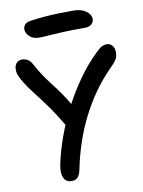

<svg xmlns="http://www.w3.org/2000/svg" viewBox="-101 -1002 811 1086"><g transform="rotate(-10 304.5 -459.0)"><path d="M221 15Q200 15 187 2.5Q174 -10 170.5 -34.5Q167 -59 175 -95Q189 -163 217 -241Q245 -319 285.5 -398Q326 -477 377.5 -550Q429 -623 490 -681Q510 -701 523.5 -707Q537 -713 550 -713Q563 -713 572.5 -706.5Q582 -700 588 -688.5Q594 -677 594 -660Q594 -645 590.5 -633.5Q587 -622 577.5 -609.5Q568 -597 549 -578Q497 -526 453.5 -465Q410 -404 375.5 -336Q341 -268 316.5 -195.5Q292 -123 277 -50Q270 -12 257 1.5Q244 15 221 15ZM285 -282Q269 -282 257.5 -290Q246 -298 237 -312Q204 -368 178 -405Q152 -442 131 -469.5Q110 -497 90 -523Q70 -549 47 -585Q32 -610 25.5 -626Q19 -642 19 -661Q19 -684 31 -697.5Q43 -711 63 -711Q80 -711 94.5 -703Q109 -695 122 -672Q144 -631 163.5 -602.5Q183 -574 201 -550.5Q219 -527 237.5 -502Q256 -477 276 -445.5Q296 -414 320 -369Q326 -357 327 -342Q328 -327 324 -313.5Q320 -300 310 -291Q300 -282 285 -282ZM183 -816Q146 -816 126 -835.5Q106 -855 106 -877Q106 -889 115 -902Q124 -915 154 -919Q198 -925 236.5 -928Q275 -931 313.5 -932Q352 -933 394 -933Q432 -933 454.5 -922Q477 -911 487 -896.5Q497 -882 497 -869Q497 -850 483.5 -838Q470 -826 447 -826Q364 -826 313 -823.5Q262 -821 232 -818.5Q202 -816 183 -816Z"/></g></svg>

Font: Shantell Sans Medium
Style: Regular
Weight: 500
Designer: Stephen Nixon, Anya Danilova, Shantell Martin
Foundry: Arrow Type
Version: Version 1.011;[c5ecc13dd]